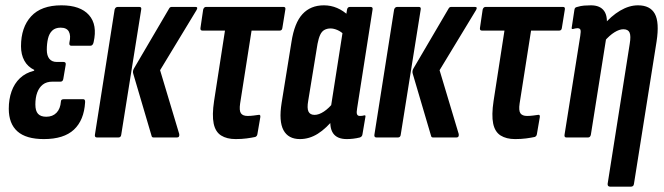

<svg xmlns="http://www.w3.org/2000/svg" viewBox="-20 -517 2497 722"><path d="M145 6Q78 6 45.5 -23Q13 -52 13 -108Q13 -144 23.5 -173.5Q34 -203 55 -223Q76 -243 108 -251L109 -254Q84 -266 71.5 -289Q59 -312 59 -343Q59 -414 97 -455.5Q135 -497 211 -497Q282 -497 314.5 -460.5Q347 -424 332 -358Q329 -345 320 -345H248Q239 -345 241 -357Q247 -383 239 -398Q231 -413 208 -413Q188 -413 176.5 -402Q165 -391 160.5 -372Q156 -353 156 -330Q156 -308 165.5 -296Q175 -284 194 -284H219Q229 -284 227 -273L218 -220Q216 -210 208 -210H178Q155 -210 141 -199Q127 -188 120 -169Q113 -150 113 -124Q113 -100 123 -89Q133 -78 154 -78Q178 -78 192.5 -93Q207 -108 209 -135Q209 -144 220 -144H293Q301 -144 300 -132Q296 -65 258 -29.5Q220 6 145 6Z M558 0Q551 0 550 -6L481 -240Q478 -250 484 -260L616 -485Q619 -491 626 -491H715Q726 -491 719 -479L582 -253L654 -13Q656 0 645 0ZM345 0Q335 0 337 -11L411 -481Q414 -491 423 -491H504Q513 -491 511 -481L436 -11Q435 0 425 0Z M866 6Q833 6 811.5 -7.5Q790 -21 783.5 -52.5Q777 -84 785 -137L826 -402H741Q732 -402 734 -413L744 -481Q747 -491 755 -491H1046Q1055 -491 1053 -481L1042 -413Q1041 -402 1032 -402H926L883 -128Q879 -101 886 -91Q893 -81 911 -81Q922 -81 933.5 -82.5Q945 -84 952 -85Q960 -87 959 -77L948 -13Q947 -5 940 -2Q926 1 907.5 3.5Q889 6 866 6Z M1108 6Q1064 6 1046 -27.5Q1028 -61 1039 -130L1076 -359Q1087 -431 1117.5 -464Q1148 -497 1198 -497Q1224 -497 1247.5 -487Q1271 -477 1292 -457L1277 -384Q1263 -398 1249 -404Q1235 -410 1223 -410Q1210 -410 1200 -404.5Q1190 -399 1184 -386Q1178 -373 1174 -352L1139 -138Q1134 -110 1140 -97.5Q1146 -85 1163 -85Q1179 -85 1198 -97.5Q1217 -110 1235 -133L1240 -75Q1207 -34 1175 -14Q1143 6 1108 6ZM1284 6Q1211 6 1224 -82L1227 -99L1223 -106L1272 -419L1279 -443L1285 -481Q1287 -491 1296 -491H1373Q1383 -491 1381 -481L1323 -110Q1320 -94 1322.5 -87.5Q1325 -81 1333 -81Q1338 -81 1342 -81.5Q1346 -82 1349 -83Q1356 -85 1354 -77L1343 -12Q1342 -3 1333 0Q1321 3 1308.5 4.5Q1296 6 1284 6Z M1609 0Q1602 0 1601 -6L1532 -240Q1529 -250 1535 -260L1667 -485Q1670 -491 1677 -491H1766Q1777 -491 1770 -479L1633 -253L1705 -13Q1707 0 1696 0ZM1396 0Q1386 0 1388 -11L1462 -481Q1465 -491 1474 -491H1555Q1564 -491 1562 -481L1487 -11Q1486 0 1476 0Z M1917 6Q1884 6 1862.5 -7.5Q1841 -21 1834.5 -52.5Q1828 -84 1836 -137L1877 -402H1792Q1783 -402 1785 -413L1795 -481Q1798 -491 1806 -491H2097Q2106 -491 2104 -481L2093 -413Q2092 -402 2083 -402H1977L1934 -128Q1930 -101 1937 -91Q1944 -81 1962 -81Q1973 -81 1984.5 -82.5Q1996 -84 2003 -85Q2011 -87 2010 -77L1999 -13Q1998 -5 1991 -2Q1977 1 1958.5 3.5Q1940 6 1917 6Z M2275 185Q2264 185 2265 174L2348 -352Q2353 -382 2347.5 -394.5Q2342 -407 2324 -407Q2309 -407 2290.5 -395.5Q2272 -384 2253 -362L2247 -420Q2278 -457 2312 -477Q2346 -497 2379 -497Q2425 -497 2442.5 -465Q2460 -433 2449 -361L2364 174Q2363 185 2352 185ZM2110 0Q2101 0 2103 -11L2162 -382Q2165 -400 2162.5 -405.5Q2160 -411 2151 -411Q2147 -411 2143 -410Q2139 -409 2135 -408Q2128 -407 2130 -414L2140 -480Q2141 -486 2143.5 -488Q2146 -490 2151 -491Q2164 -495 2176.5 -496Q2189 -497 2202 -497Q2237 -497 2252 -475.5Q2267 -454 2260 -411L2258 -399L2261 -383L2202 -11Q2200 0 2191 0Z"/></svg>

Font: Sofia Sans Extra Condensed
Style: Bold Italic
Weight: 700
Italic angle: -9°
Designer: Botio Nikoltchev, Ani Petrova
Foundry: lettersoup
Version: Version 4.101